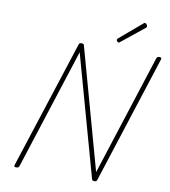

<svg xmlns="http://www.w3.org/2000/svg" viewBox="-125 -1359 1309 1479"><g transform="rotate(10 529.5 -620.0)"><path d="M103 14Q83 14 88 -1L412 -1000Q414 -1008 418 -1011.5Q422 -1015 432 -1015Q441 -1015 445.5 -1013Q450 -1011 453 -1005L716 -57L1020 -1000Q1023 -1008 1027.5 -1011.5Q1032 -1015 1043 -1015Q1062 -1015 1058 -1000L736 -1Q734 7 729.5 10.5Q725 14 716 14Q707 14 702 11.5Q697 9 695 3L431 -944L127 -1Q124 7 119.5 10.5Q115 14 103 14ZM714 -1070Q708 -1070 702 -1076Q696 -1082 696 -1087Q696 -1089 697 -1092Q698 -1095 700 -1098L874 -1246Q877 -1249 880 -1251.5Q883 -1254 886 -1254Q891 -1254 896 -1250.5Q901 -1247 904 -1241.5Q907 -1236 907 -1230Q907 -1228 906.5 -1225.5Q906 -1223 903 -1220L725 -1077Q721 -1074 719 -1072Q717 -1070 714 -1070Z"/></g></svg>

Font: Playwrite RO Thin
Style: Regular
Weight: 250
Version: Version 1.002